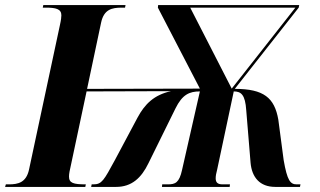

<svg xmlns="http://www.w3.org/2000/svg" viewBox="-42 -734 1257 754"><path d="M-22 0H293L295 -10C246 -10 229 -15 229 -41C229 -52 232 -66 237 -88L298 -375L629 -376C563 -361 527 -326 498 -272L409 -105C366 -26 358 -10 325 -10H318L316 0H414C475 0 513 -35 541 -93L647 -308C674 -363 702 -375 743 -375L673 -67C662 -16 646 -10 617 -10H595L594 0H860L861 -10H832C812 -10 805 -18 805 -34C805 -44 807 -53 811 -69L876 -375C905 -375 921 -362 925 -301L942 -95C947 -38 978 0 1039 0H1136L1138 -10H1123C1098 -10 1086 -25 1072 -105L1051 -264C1036 -350 994 -385 880 -385L1131 -704L1133 -714H579L578 -704L743 -386L300 -385L355 -645C366 -697 397 -704 436 -704H449L451 -714H128L126 -704H138C177 -704 199 -699 199 -674C199 -668 198 -656 193 -634L72 -68C61 -17 29 -10 -7 -10H-19ZM868 -386 705 -704H1118Z"/></svg>

Font: Noto Serif Display Condensed ExtraBold
Style: Italic
Weight: 800
Width: 3
Italic angle: -12°
Designer: Monotype Design Team
Foundry: Monotype Imaging Inc.
Version: Version 2.009